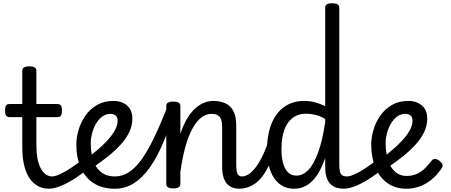

<svg xmlns="http://www.w3.org/2000/svg" viewBox="-20 -1135 2754 1172"><path d="M281 17Q241 17 210.5 0Q180 -17 159 -49Q138 -81 127 -127.5Q116 -174 116 -234V-420H39Q24 -420 17.5 -429Q11 -438 11 -460Q11 -483 17.5 -491.5Q24 -500 39 -500H116V-704Q116 -717 126.5 -723.5Q137 -730 159 -730Q181 -730 191.5 -723.5Q202 -717 202 -704V-500H330Q345 -500 351.5 -491.5Q358 -483 358 -460Q358 -438 351.5 -429Q345 -420 330 -420H202V-247Q202 -206 208 -171.5Q214 -137 226.5 -111.5Q239 -86 257.5 -72Q276 -58 300 -58Q314 -58 321 -46.5Q328 -35 326 -20.5Q324 -6 313 5.5Q302 17 281 17Z M279 17Q265 17 258.5 5.5Q252 -6 253.5 -20.5Q255 -35 266 -46.5Q277 -58 298 -58Q315 -58 342.5 -70Q370 -82 408 -106.5Q446 -131 494 -169Q506 -178 517 -174.5Q528 -171 534 -160Q540 -149 539 -135.5Q538 -122 526 -111Q467 -63 420 -35Q373 -7 338 5Q303 17 279 17Z M509 -168Q538 -189 571 -216.5Q604 -244 633 -275Q662 -306 680 -337.5Q698 -369 698 -398Q698 -421 685 -430.5Q672 -440 654 -440Q626 -440 603.5 -423Q581 -406 565.5 -379Q550 -352 542 -321.5Q534 -291 534 -264Q534 -216 543 -177.5Q552 -139 570.5 -112.5Q589 -86 616.5 -72Q644 -58 681 -58Q695 -58 702.5 -46.5Q710 -35 710 -20.5Q710 -6 703 5.5Q696 17 681 17Q604 17 551.5 -17Q499 -51 472.5 -112Q446 -173 446 -253Q446 -295 459.5 -341.5Q473 -388 501 -428.5Q529 -469 572 -494Q615 -519 673 -519Q705 -519 731 -507Q757 -495 772.5 -471.5Q788 -448 788 -411Q788 -367 768 -326.5Q748 -286 714 -249.5Q680 -213 640 -181Q600 -149 559 -121Z M681 17Q671 17 666 5.5Q661 -6 661 -20.5Q661 -35 666 -46.5Q671 -58 681 -58Q727 -58 767 -84Q807 -110 844 -161.5Q881 -213 918.5 -290.5Q956 -368 997 -471Q1002 -482 1015.5 -481.5Q1029 -481 1039.5 -473Q1050 -465 1046 -454Q1012 -348 975 -261Q938 -174 894 -112Q850 -50 797.5 -16.5Q745 17 681 17Z M1439 17Q1420 17 1402 11Q1384 5 1369 -9.5Q1354 -24 1345 -50.5Q1336 -77 1336 -119V-359Q1336 -387 1330 -404.5Q1324 -422 1310 -431Q1296 -440 1271 -440Q1236 -440 1206 -415.5Q1176 -391 1151.5 -344Q1127 -297 1109.5 -231.5Q1092 -166 1081 -83V-11Q1081 2 1070 8.5Q1059 15 1037 15Q1016 15 1005.5 8.5Q995 2 995 -11V-489Q995 -502 1005.5 -508.5Q1016 -515 1037 -515Q1059 -515 1070 -508.5Q1081 -502 1081 -489V-317Q1100 -376 1124.5 -415Q1149 -454 1176 -477Q1203 -500 1230 -509.5Q1257 -519 1282 -519Q1321 -519 1353 -505.5Q1385 -492 1403.5 -459.5Q1422 -427 1422 -369V-131Q1422 -90 1430 -74Q1438 -58 1457 -58Q1471 -58 1478 -46.5Q1485 -35 1483.5 -20.5Q1482 -6 1471 5.5Q1460 17 1439 17Z M1438 17Q1424 17 1417.5 5.5Q1411 -6 1412.5 -20.5Q1414 -35 1425 -46.5Q1436 -58 1457 -58Q1476 -58 1496.5 -70.5Q1517 -83 1539 -111Q1561 -139 1583.5 -185.5Q1606 -232 1628 -301Q1633 -315 1646 -317Q1659 -319 1669.5 -312Q1680 -305 1676 -290Q1658 -213 1634.5 -155Q1611 -97 1582 -59Q1553 -21 1517 -2Q1481 17 1438 17Z M1776 17Q1724 17 1687 -11.5Q1650 -40 1630 -93.5Q1610 -147 1610 -223Q1610 -275 1619.5 -320.5Q1629 -366 1647.5 -402.5Q1666 -439 1693.5 -465Q1721 -491 1756.5 -505Q1792 -519 1836 -519Q1871 -519 1903 -510.5Q1935 -502 1965 -487V-1089Q1965 -1102 1975 -1108.5Q1985 -1115 2007 -1115Q2029 -1115 2040 -1108.5Q2051 -1102 2051 -1089V-131Q2051 -90 2060.5 -74Q2070 -58 2098 -58Q2107 -58 2111.5 -46.5Q2116 -35 2114.5 -20.5Q2113 -6 2104.5 5.5Q2096 17 2080 17Q2056 17 2035.5 11Q2015 5 1999 -9.5Q1983 -24 1974 -50.5Q1965 -77 1965 -119V-171Q1943 -106 1914.5 -64.5Q1886 -23 1851.5 -3Q1817 17 1776 17ZM1790 -63Q1828 -63 1861 -96.5Q1894 -130 1921 -202Q1948 -274 1965 -389V-409Q1932 -428 1902.5 -434.5Q1873 -441 1850 -441Q1821 -441 1797 -432Q1773 -423 1754.5 -405Q1736 -387 1723.5 -361Q1711 -335 1704.5 -300.5Q1698 -266 1698 -224Q1698 -182 1706.5 -145Q1715 -108 1735.5 -85.5Q1756 -63 1790 -63Z M2079 17Q2065 17 2058.5 5.5Q2052 -6 2053.5 -20.5Q2055 -35 2066 -46.5Q2077 -58 2098 -58Q2115 -58 2142.5 -70Q2170 -82 2208 -106.5Q2246 -131 2294 -169Q2306 -178 2317 -174.5Q2328 -171 2334 -160Q2340 -149 2339 -135.5Q2338 -122 2326 -111Q2267 -63 2220 -35Q2173 -7 2138 5Q2103 17 2079 17Z M2461 17Q2394 17 2345.5 -17Q2297 -51 2271.5 -112Q2246 -173 2246 -253Q2246 -295 2259.5 -341.5Q2273 -388 2301 -428.5Q2329 -469 2372 -494Q2415 -519 2473 -519Q2505 -519 2531 -507Q2557 -495 2572.5 -471.5Q2588 -448 2588 -411Q2588 -367 2568 -326.5Q2548 -286 2514 -249.5Q2480 -213 2440 -181Q2400 -149 2359 -121L2309 -168Q2338 -189 2371 -216.5Q2404 -244 2433 -275Q2462 -306 2480 -337.5Q2498 -369 2498 -398Q2498 -421 2485 -430.5Q2472 -440 2454 -440Q2426 -440 2403.5 -423Q2381 -406 2365.5 -379Q2350 -352 2342 -321.5Q2334 -291 2334 -264Q2334 -200 2349.5 -154.5Q2365 -109 2393.5 -85Q2422 -61 2461 -61Q2498 -61 2525.5 -74Q2553 -87 2574 -108Q2595 -129 2612 -151Q2623 -166 2636 -165Q2649 -164 2663 -153Q2677 -142 2680.5 -131.5Q2684 -121 2676 -108Q2647 -65 2612 -37Q2577 -9 2538.5 4Q2500 17 2461 17Z"/></svg>

Font: Playwrite FR Moderne
Style: Regular
Weight: 400
Designer: Veronika Burian, José Scaglione
Foundry: TypeTogether
Version: Version 1.002